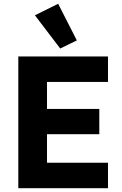

<svg xmlns="http://www.w3.org/2000/svg" viewBox="-20 -997 647 1017"><path d="M77 0ZM77 0V-698H552V-563H229V-420H506V-286H229V-135H552V0ZM165 -916 288 -977 387 -783 299 -740Z"/></svg>

Font: Aneliza ExtraBold
Style: Regular
Weight: 800
Designer: Mike Abbink, Paul van der Laan, Pieter van Rosmalen
Foundry: Bold Monday
Version: Version 3.001;September 8, 2019;FontCreator 11.5.0.2425 64-b